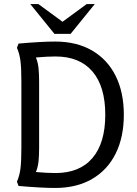

<svg xmlns="http://www.w3.org/2000/svg" viewBox="-20 -920 680 952"><path d="M594 -351Q594 -240 553.5 -158.5Q513 -77 436.5 -32.5Q360 12 253 12Q187 12 72 2L64 -19Q77 -49 81.5 -84.5Q86 -120 86 -188V-514Q86 -582 81.5 -617.5Q77 -653 64 -683L72 -704Q187 -714 253 -714Q360 -714 436.5 -669.5Q513 -625 553.5 -543.5Q594 -462 594 -351ZM502 -351Q502 -491 438.5 -565.5Q375 -640 255 -640Q215 -640 158 -635Q168 -611 171 -582.5Q174 -554 174 -514V-188Q174 -148 171 -119.5Q168 -91 158 -67Q215 -62 255 -62Q375 -62 438.5 -136.5Q502 -211 502 -351ZM130 -900H170L290 -812L410 -900H450L330 -752H250Z"/></svg>

Font: Thasadith
Style: Bold
Weight: 700
Designer: Cadson Demak Co.,Ltd.
Foundry: Cadson Demak Co.,Ltd.
Version: Version 1.000; ttfautohint (v1.6)